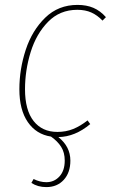

<svg xmlns="http://www.w3.org/2000/svg" viewBox="-20 -549 459 783"><path d="M412 -479 398 -465Q377 -487 352.5 -498Q328 -509 295 -509Q224 -509 176 -460Q128 -411 105 -336.5Q82 -262 82 -185Q82 -100 117 -55.5Q152 -11 214 -11Q249 -11 278.5 -23Q308 -35 337 -58L348 -43Q286 9 218 10Q267 49 267 106Q267 155 240 184.5Q213 214 169 214Q134 214 108 197L117 181Q143 194 169 194Q201 194 222.5 170.5Q244 147 244 106Q244 73 229.5 50Q215 27 188 8Q128 -1 93.5 -51Q59 -101 59 -185Q59 -267 85 -346Q111 -425 164.5 -477Q218 -529 296 -529Q333 -529 361 -517Q389 -505 412 -479Z"/></svg>

Font: Fira Sans Condensed Thin
Style: Italic
Weight: 250
Width: 3
Italic angle: -8°
Designer: Carrois Corporate & Edenspiekermann AG
Foundry: Carrois Corporate GbR & Edenspiekermann AG
Version: Version 4.203